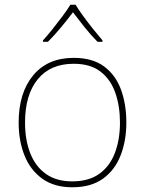

<svg xmlns="http://www.w3.org/2000/svg" viewBox="-20 -783 615 813"><path d="M286 10Q210 10 159.5 -26Q109 -62 84 -124Q59 -186 59 -264Q59 -390 120.5 -464Q182 -538 292 -538Q372 -538 421 -501.5Q470 -465 492.5 -403Q515 -341 515 -264Q515 -187 490.5 -124.5Q466 -62 415.5 -26Q365 10 286 10ZM286 -15Q356 -15 400.5 -47Q445 -79 466.5 -135.5Q488 -192 488 -264Q488 -333 468.5 -389.5Q449 -446 406 -479.5Q363 -513 292 -513Q193 -513 139.5 -447Q86 -381 86 -264Q86 -191 108 -134.5Q130 -78 174.5 -46.5Q219 -15 286 -15ZM300 -763Q312 -743 332 -715.5Q352 -688 374 -660.5Q396 -633 414 -612V-606H393Q365 -634 337.5 -668.5Q310 -703 289 -731Q268 -703 239.5 -668.5Q211 -634 183 -606H162V-612Q181 -633 203 -660.5Q225 -688 245.5 -715.5Q266 -743 278 -763Z"/></svg>

Font: Noto Sans Symbols Thin
Style: Regular
Weight: 250
Version: Version 2.002